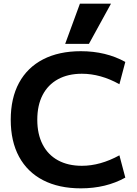

<svg xmlns="http://www.w3.org/2000/svg" viewBox="-20 -1020 751 1050"><path d="M422.3 10Q302 10 215.8 -34.5Q129.7 -79 84.2 -163Q38.7 -247 38.7 -365Q38.7 -483.3 84.2 -567.2Q129.7 -651 215.8 -695.5Q302 -740 422.3 -740Q559.3 -740 665.3 -681.3L633 -559.4Q530.3 -616.7 427.7 -616.7Q352 -616.7 297.1 -586.7Q242.3 -556.7 213.1 -500.5Q183.9 -444.3 183.9 -365Q183.9 -286.7 213.1 -230Q242.3 -173.3 297.1 -143.3Q352 -113.3 427.7 -113.3Q528.3 -113.3 633 -170.6L665.3 -48.7Q559.3 10 422.3 10ZM466.3 -780H336.4L417.1 -1000H587Z"/></svg>

Font: M PLUS 2 Thin
Style: Regular
Weight: 100
Designer: Coji Morishita
Foundry: UNDERFOREST DESIGN
Version: Version 1.001